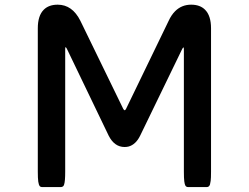

<svg xmlns="http://www.w3.org/2000/svg" viewBox="-20 -750 1040 801"><path d="M253.4 -553.7Q252 -551.3 252 -545.9V-34.2Q252 6.3 247.6 19.5Q246.1 24.4 244.1 26.4Q239.7 30.3 235.4 30.3H154.3Q149.9 30.3 146.5 27.3Q141.6 22 139.6 7.8Q137.7 -6.3 137.7 -34.2V-631.8Q137.7 -684.6 162.6 -709.5Q183.6 -730.5 220.7 -730.5Q281.7 -730.5 315.4 -663.1L494.1 -295.9Q497.6 -290 500 -290Q502.9 -290 505.9 -295.9L683.6 -663.1Q694.8 -687.5 710.4 -703.1Q737.8 -730.5 777.3 -730.5Q814.5 -730.5 835.4 -709.5Q860.4 -684.6 860.4 -631.8V-34.2Q860.4 -6.3 858.9 4.4Q857.4 15.1 856 19.8Q854.5 24.4 851.3 27.3Q848.1 30.3 843.8 30.3H763.7Q757.3 30.3 753.4 24.4Q750.5 19.5 748.8 6.6Q747.1 -6.3 747.1 -34.2V-544.9Q747.1 -550.3 745.6 -552.7Q743.2 -551.3 740.2 -545.9L564.5 -183.6Q546.4 -147 516.6 -138.7Q508.8 -136.7 500 -136.7Q457.5 -136.7 433.6 -183.6L258.8 -546.9Q255.9 -552.2 253.4 -553.7Z"/></svg>

Font: YuPearl-SemiBold
Style: SemiBold
Weight: 600
Designer: Max Yao
Foundry: Max-Everyday
Version: Version 1.011; ttfautohint (v1.8.3)